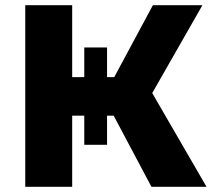

<svg xmlns="http://www.w3.org/2000/svg" viewBox="-20 -720 826 740"><path d="M386 -334.7 531.8 -421.6 776 0H563.7ZM77.3 -700H258.2V0H77.3ZM205.3 -422.6H489.9V-274.3H205.3ZM304.8 -537H392.6V-162H304.8ZM380.8 -349.2 569.3 -700H760.2L549 -330.3Z"/></svg>

Font: iiserrat Thin
Style: Regular
Weight: 100
Designer: Akira Ohta
Foundry: Akira Ohta
Version: Version 1.200;Glyphs 3.3.1 (3343)